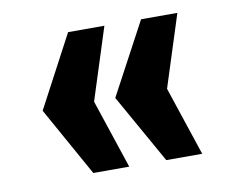

<svg xmlns="http://www.w3.org/2000/svg" viewBox="-53 -518 646 526"><g transform="rotate(-10 270.0 -255.0)"><path d="M406 -251 470 -59H370L262 -251L369 -451H470ZM203 -251 267 -59H167L60 -251L166 -451H267Z"/></g></svg>

Font: Public Sans Black
Style: Regular
Weight: 900
Designer: The Public Sans Project Authors: Dan O. Williams and USWDS (Libre Franklin designed by Pablo Impallari and Rodrigo Fuenz
Version: Version 1.007